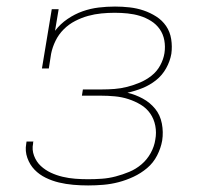

<svg xmlns="http://www.w3.org/2000/svg" viewBox="-20 -558 640 586"><path d="M249 8Q226 8 203.5 6Q181 4 160 -1Q139 -6 119.5 -15.5Q100 -25 85.5 -40Q71 -55 63.5 -76Q56 -97 60 -119Q60 -121 60.5 -122.5Q61 -124 61 -126H82Q81 -124 81 -123Q81 -122 81 -120Q77 -101 84 -82.5Q91 -64 104.5 -51.5Q118 -39 135 -31Q152 -23 171 -18.5Q190 -14 209.5 -12.5Q229 -11 249 -11Q270 -11 291 -12.5Q312 -14 333 -19.5Q354 -25 374.5 -33.5Q395 -42 412 -56.5Q429 -71 440 -91Q451 -111 454 -132Q458 -153 454 -174Q450 -195 438.5 -211.5Q427 -228 409.5 -238.5Q392 -249 372 -255.5Q352 -262 330.5 -264Q309 -266 288 -266H230L233 -285H291Q310 -285 329.5 -286.5Q349 -288 368.5 -293Q388 -298 407 -306Q426 -314 442.5 -327Q459 -340 469 -358.5Q479 -377 482 -396Q485 -416 481.5 -435Q478 -454 467.5 -469Q457 -484 441 -494Q425 -504 407 -509.5Q389 -515 369.5 -517Q350 -519 330 -519Q310 -519 289.5 -517Q269 -515 249 -509.5Q229 -504 209.5 -494Q190 -484 174.5 -468.5Q159 -453 149.5 -433.5Q140 -414 136 -394L129 -349H108L138 -530H159L148 -464Q164 -485 186 -500Q208 -515 232 -523.5Q256 -532 281 -535Q306 -538 331 -538Q353 -538 375.5 -535.5Q398 -533 418.5 -526Q439 -519 457 -507.5Q475 -496 487 -478.5Q499 -461 502.5 -438.5Q506 -416 503 -394Q499 -371 487 -349.5Q475 -328 456 -313Q437 -298 414.5 -289Q392 -280 369 -275Q394 -269 416 -257Q438 -245 453.5 -226Q469 -207 474 -181Q479 -155 475 -129Q471 -106 459.5 -83.5Q448 -61 429 -45Q410 -29 387.5 -18.5Q365 -8 342 -2Q319 4 295.5 6Q272 8 249 8Z"/></svg>

Font: Iosevka Slab Thin Extended
Style: Italic
Weight: 100
Width: 7
Italic angle: -9°
Monospace: yes
Designer: Belleve Invis
Foundry: Belleve Invis
Version: Version 11.1.0; ttfautohint (v1.8.3)